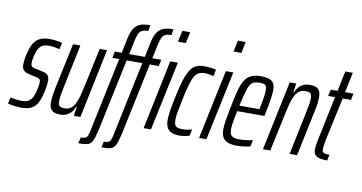

<svg xmlns="http://www.w3.org/2000/svg" viewBox="-102 -972 2624 1391"><g transform="rotate(10 1210.5 -276.5)"><path d="M83 8Q63 8 43 5.5Q23 3 7.5 0.5Q-8 -2 -16 -5L-5 -52Q-1 -51 8 -49Q17 -47 29.5 -45Q42 -43 55 -42Q68 -41 80 -41Q110 -41 128.5 -52.5Q147 -64 158.5 -86.5Q170 -109 176 -140Q180 -157 182 -171Q184 -185 184 -196Q184 -215 176.5 -220Q169 -225 156 -228L97 -241Q69 -248 56.5 -262Q44 -276 44 -304Q44 -314 46 -333Q48 -352 53 -372Q62 -415 75 -443.5Q88 -472 106 -488Q124 -504 147.5 -511Q171 -518 202 -518Q219 -518 236.5 -516Q254 -514 269 -511.5Q284 -509 294 -505L283 -457Q277 -459 264 -462Q251 -465 234.5 -467Q218 -469 201 -469Q178 -469 160.5 -461Q143 -453 130.5 -433.5Q118 -414 109 -377Q105 -358 103.5 -345.5Q102 -333 102 -323Q102 -305 109 -299Q116 -293 129 -290L193 -276Q208 -273 219 -267Q230 -261 236 -249Q242 -237 242 -216Q242 -207 239.5 -186.5Q237 -166 232 -141Q224 -102 213 -73.5Q202 -45 185 -27Q168 -9 143.5 -0.5Q119 8 83 8Z M371 8Q342 8 324 0.5Q306 -7 297.5 -24.5Q289 -42 289 -70Q289 -91 293 -118.5Q297 -146 304 -180L374 -510H428L364 -202Q355 -160 350.5 -132.5Q346 -105 346 -88Q346 -70 351 -59.5Q356 -49 367 -45.5Q378 -42 395 -42Q423 -42 441.5 -57Q460 -72 473 -99.5Q486 -127 495 -163.5Q504 -200 513 -243L570 -510H624L518 0H469L480 -66H475Q467 -45 453 -28.5Q439 -12 419 -2Q399 8 371 8Z M536 190 546 146Q568 146 579 141.5Q590 137 595.5 125Q601 113 606 90L722 -462H672L681 -510H732L755 -621Q761 -649 769.5 -670Q778 -691 790 -705Q802 -719 817.5 -727.5Q833 -736 854.5 -739.5Q876 -743 902 -743L893 -699Q867 -699 851 -692Q835 -685 825.5 -666.5Q816 -648 809 -616L787 -510H853L843 -462H777L666 64Q658 99 651 122Q644 145 635.5 159Q627 173 614.5 179.5Q602 186 583 188Q564 190 536 190ZM706 190 716 146Q739 146 749.5 141.5Q760 137 765.5 125Q771 113 776 90L892 -462H842L852 -510H902L925 -621Q931 -649 939.5 -670Q948 -691 960 -705Q972 -719 988 -727.5Q1004 -736 1025 -739.5Q1046 -743 1072 -743L1064 -699Q1038 -699 1021.5 -692Q1005 -685 996 -666.5Q987 -648 980 -616L957 -510H1023L1013 -462H947L836 64Q828 99 821 122Q814 145 805.5 159Q797 173 784.5 179.5Q772 186 753 188Q734 190 706 190ZM1119 -660 1137 -743H1195L1177 -660ZM983 0 1089 -510H1145L1037 0Z M1250 8Q1211 8 1188 -2.5Q1165 -13 1154.5 -34.5Q1144 -56 1144 -88Q1144 -120 1150.5 -160Q1157 -200 1168 -252Q1184 -332 1199.5 -383Q1215 -434 1233.5 -464Q1252 -494 1278 -506Q1304 -518 1339 -518Q1362 -518 1386.5 -515Q1411 -512 1426 -508L1416 -459Q1402 -463 1384 -466Q1366 -469 1351 -469Q1326 -469 1308 -460.5Q1290 -452 1276.5 -429.5Q1263 -407 1251 -365Q1239 -323 1225 -257Q1213 -200 1206 -162.5Q1199 -125 1199 -99Q1199 -75 1205.5 -62.5Q1212 -50 1226 -45.5Q1240 -41 1261 -41Q1278 -41 1297.5 -44Q1317 -47 1331 -52L1321 -4Q1306 1 1286.5 4.5Q1267 8 1250 8Z M1528 -660 1546 -743H1603L1586 -660ZM1391 0 1498 -510H1553L1445 0Z M1670 8Q1629 8 1603 -2Q1577 -12 1565 -34Q1553 -56 1553 -91Q1553 -120 1559.5 -160Q1566 -200 1577 -254Q1591 -328 1604 -378.5Q1617 -429 1635 -459.5Q1653 -490 1681.5 -504Q1710 -518 1754 -518Q1792 -518 1815.5 -510Q1839 -502 1849.5 -484Q1860 -466 1860 -434Q1860 -415 1856.5 -387Q1853 -359 1847 -325.5Q1841 -292 1833 -255L1829 -239H1629Q1619 -191 1613.5 -157.5Q1608 -124 1608 -100Q1608 -77 1615.5 -64Q1623 -51 1638.5 -45.5Q1654 -40 1678 -40Q1692 -40 1711 -41.5Q1730 -43 1748.5 -46Q1767 -49 1778 -52L1768 -4Q1757 -1 1740.5 2Q1724 5 1706 6.5Q1688 8 1670 8ZM1638 -281H1785L1791 -307Q1797 -335 1802 -368Q1807 -401 1807 -423Q1807 -444 1801.5 -454Q1796 -464 1784.5 -467Q1773 -470 1756 -470Q1730 -470 1713 -464Q1696 -458 1684.5 -438.5Q1673 -419 1662.5 -381.5Q1652 -344 1638 -281Z M1861 0 1968 -510H2016L2006 -444H2010Q2019 -465 2032.5 -481.5Q2046 -498 2066.5 -508Q2087 -518 2114 -518Q2143 -518 2161 -510.5Q2179 -503 2187.5 -486Q2196 -469 2196 -440Q2196 -419 2192.5 -391.5Q2189 -364 2181 -330L2112 0H2057L2121 -308Q2130 -350 2134.5 -377.5Q2139 -405 2139 -422Q2139 -441 2134 -451Q2129 -461 2118.5 -464.5Q2108 -468 2090 -468Q2062 -468 2043.5 -453Q2025 -438 2012 -410.5Q1999 -383 1990 -346.5Q1981 -310 1972 -267L1915 0Z M2333 0Q2303 0 2283.5 -4Q2264 -8 2252.5 -16Q2241 -24 2236.5 -36Q2232 -48 2232 -65Q2232 -73 2233.5 -86Q2235 -99 2238 -118Q2241 -137 2247 -161L2310 -462H2259L2270 -510H2320L2351 -658H2406L2375 -510H2437L2427 -462H2366L2299 -152Q2296 -136 2293.5 -121.5Q2291 -107 2289.5 -94.5Q2288 -82 2288 -74Q2288 -65 2291.5 -58Q2295 -51 2307 -47.5Q2319 -44 2343 -44Z"/></g></svg>

Font: Saira UltraCondensed
Style: Italic
Weight: 400
Width: 1
Italic angle: -12°
Designer: Hector Gatti with collaboration of the Omnibus-Type team
Foundry: Omnibus-Type
Version: Version 1.101